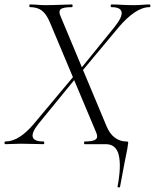

<svg xmlns="http://www.w3.org/2000/svg" viewBox="-39 -645 693 859"><path d="M-15 0Q-19 0 -19 -6Q-19 -12 -15 -12Q17 -12 49.5 -33Q82 -54 115 -94L295 -309L303 -299L133 -91Q102 -52 107.5 -32Q113 -12 156 -12Q159 -12 159 -6Q159 0 156 0Q131 0 110.5 -1Q90 -2 55 -2Q33 -2 19 -1Q5 0 -15 0ZM319 -316 312 -325 474 -525Q509 -569 505 -591Q501 -613 460 -613Q456 -613 456 -619Q456 -625 460 -625Q484 -625 505 -623.5Q526 -622 560 -622Q583 -622 597.5 -623.5Q612 -625 630 -625Q634 -625 634 -619Q634 -613 630 -613Q598 -613 562.5 -589Q527 -565 491 -522ZM434 0H340Q337 0 337 -6Q337 -12 340 -12Q378 -12 389.5 -21.5Q401 -31 391 -53L185 -543Q169 -582 148.5 -597.5Q128 -613 96 -613Q92 -613 92 -619Q92 -625 96 -625Q113 -625 130 -623.5Q147 -622 163 -622Q199 -622 229 -623.5Q259 -625 282 -625Q286 -625 286 -619Q286 -613 282 -613Q243 -613 232.5 -603.5Q222 -594 232 -572L437 -82Q451 -47 474.5 -29.5Q498 -12 526 -12Q534 -12 534.5 -9Q535 -6 533 4Q532 15 528.5 31.5Q525 48 518 84Q511 120 498 191Q498 194 492 193.5Q486 193 487 189Q504 99 492.5 49.5Q481 0 434 0Z"/></svg>

Font: Cormorant Infant Light
Style: Italic
Weight: 300
Italic angle: -10°
Designer: Christian Thalmann (Catharsis Fonts)
Foundry: Catharsis Fonts
Version: Version 4.001